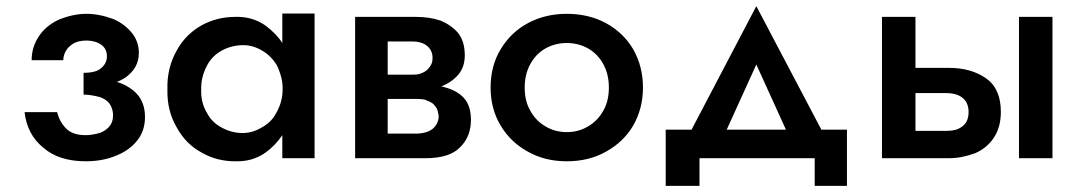

<svg xmlns="http://www.w3.org/2000/svg" viewBox="-20 -515 3515 625"><path d="M252 -278V-230Q333 -229 386 -261Q432 -292 432 -343Q432 -379 410 -407Q386 -437 349 -453Q303 -470 261 -470Q217 -470 169 -450Q128 -430 106 -396Q83 -361 83 -319H186Q186 -335 195 -350Q202 -363 220 -374Q236 -383 262 -383Q290 -383 310 -369Q328 -356 328 -332Q328 -309 310 -294Q294 -278 252 -278ZM259 10Q314 10 357 -8Q401 -25 427 -58Q452 -89 452 -135Q452 -199 399 -231Q352 -262 252 -260V-207Q275 -207 305 -199Q326 -192 337 -177Q348 -160 348 -140Q348 -119 338 -106Q327 -91 307 -83Q280 -75 259 -75Q216 -75 195 -97Q174 -118 166 -150H60Q68 -78 120 -35Q171 10 259 10Z M899 0H1004V-471H899V-375Q880 -405 844 -432Q801 -462 745 -460Q687 -460 637 -433Q585 -404 556 -352Q523 -294 525 -225Q523 -154 556 -99Q585 -46 637 -18Q686 10 745 10Q801 12 844 -18Q876 -41 899 -75ZM879 -147Q863 -116 830 -99Q801 -82 770 -82Q735 -82 703 -99Q670 -116 654 -147Q633 -181 635 -225Q634 -264 654 -302Q671 -334 703 -351Q735 -368 772 -368Q803 -368 832 -351Q861 -335 881 -303Q901 -261 900 -225Q900 -183 879 -147Z M1345 -240H1199V-193H1332Q1359 -193 1367 -189Q1381 -184 1390 -177Q1397 -170 1403 -160Q1408 -142 1408 -137Q1408 -114 1390 -97Q1370 -80 1332 -80H1199V0H1365Q1445 0 1479 -37Q1513 -71 1513 -125Q1513 -170 1491 -195Q1470 -219 1431 -230Q1401 -240 1345 -240ZM1322 -272H1199V-220H1335Q1385 -220 1414 -233Q1448 -245 1471 -271Q1493 -296 1493 -335Q1493 -380 1471 -408Q1448 -434 1414 -448Q1378 -460 1335 -460H1199V-380H1322Q1353 -380 1371 -365Q1388 -350 1388 -327Q1388 -313 1384 -306Q1380 -297 1371 -288Q1362 -280 1350 -276Q1343 -272 1322 -272ZM1242 -460H1136V0H1242Z M1577 -230Q1577 -160 1610 -106Q1642 -52 1699 -21Q1754 10 1825 10Q1897 10 1952 -21Q2010 -53 2041 -106Q2073 -162 2073 -230Q2073 -299 2041 -355Q2009 -409 1952 -440Q1896 -470 1825 -470Q1755 -470 1699 -440Q1643 -410 1610 -355Q1577 -301 1577 -230ZM1688 -230Q1688 -273 1706 -306Q1724 -339 1755 -357Q1787 -375 1825 -375Q1863 -375 1895 -357Q1926 -339 1944 -306Q1962 -273 1962 -230Q1962 -186 1944 -155Q1926 -122 1895 -104Q1864 -85 1825 -85Q1786 -85 1755 -104Q1724 -122 1706 -155Q1688 -186 1688 -230Z M2567 -30 2680 -43 2442 -495 2205 -43 2317 -30 2442 -305ZM2737 -93H2147V90H2257V0H2632V90H2737Z M3406 -460H3297V0H3406ZM2960 -460H2851V0H2960ZM3070 -294H2927V-212H3059Q3095 -212 3114 -196Q3133 -180 3133 -150Q3133 -131 3125 -117Q3116 -103 3100 -96Q3087 -89 3059 -89H2927V0H3070Q3111 0 3156 -17Q3194 -34 3216 -68Q3238 -102 3238 -151Q3238 -226 3190 -260Q3141 -294 3070 -294Z"/></svg>

Font: NM-font
Style: Medium
Weight: 500
Designer: ""
Foundry: ""
Version: ""